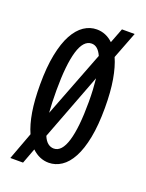

<svg xmlns="http://www.w3.org/2000/svg" viewBox="-111 -565 504 665"><g transform="rotate(20 140.5 -232.5)"><path d="M231 -409.2Q244.6 -378.9 252.2 -335Q259.8 -291 259.8 -231.9Q259.8 -168 250.7 -121.8Q241.7 -75.7 225.6 -45.7Q209.5 -15.6 187.7 -1.2Q166 13.2 141.1 13.2Q106.9 13.2 79.1 -13.2L58.1 43H11.2L48.8 -58.1Q35.2 -88.4 28.1 -131.1Q21 -173.8 21 -231.9Q21 -295.4 30.3 -342Q39.6 -388.7 55.9 -418.7Q72.3 -448.7 94.2 -463.4Q116.2 -478 141.1 -478Q174.8 -478 201.2 -453.1L222.2 -507.8H269ZM200.2 -231.9Q200.2 -256.3 199 -277.8Q197.8 -299.3 195.8 -317.9L102.1 -71.8Q108.9 -55.2 118.9 -47.1Q128.9 -39.1 141.1 -39.1Q170.4 -39.1 185.3 -88.4Q200.2 -137.7 200.2 -231.9ZM81.1 -231.9Q81.1 -185.5 84 -149.9L178.2 -394Q164.1 -425.8 141.1 -425.8Q110.8 -425.8 95.9 -376Q81.1 -326.2 81.1 -231.9Z"/></g></svg>

Font: Stint Ultra Condensed
Style: Regular
Weight: 400
Width: 1
Designer: Astigmatic (AOETI)
Foundry: Astigmatic (AOETI)
Version: Version 1.000